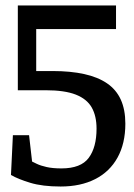

<svg xmlns="http://www.w3.org/2000/svg" viewBox="-20 -668 489 700"><path d="M201 12Q135 12 90.5 -1.5Q46 -15 20 -30L27 -175H86L97 -79Q101 -77 114.5 -70.5Q128 -64 150 -59Q172 -54 204 -54Q275 -54 303.5 -92.5Q332 -131 332 -199Q332 -245 314.5 -276Q297 -307 256.5 -323Q216 -339 146 -339H45V-648H403V-562H112V-409H172Q237 -409 287 -398Q337 -387 370.5 -364Q404 -341 420.5 -304.5Q437 -268 437 -217Q437 -145 408.5 -93.5Q380 -42 327 -15Q274 12 201 12Z"/></svg>

Font: Faustina Medium
Style: Regular
Weight: 500
Designer: Alfonso Garcia
Foundry: http://www.omnibus-type.com
Version: Version 1.200